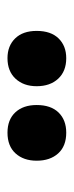

<svg xmlns="http://www.w3.org/2000/svg" viewBox="134 -940 193 500"><g transform="rotate(90 230.0 -690.5)"><path d="M61 -690Q61 -727 80.5 -747Q100 -767 132 -767Q166 -767 185.5 -746Q205 -725 205 -690Q205 -656 185.5 -635Q166 -614 132 -614Q100 -614 80.5 -634Q61 -654 61 -690ZM254 -690Q254 -727 273.5 -747Q293 -767 326 -767Q361 -767 380 -746Q399 -725 399 -690Q399 -656 380 -635Q361 -614 326 -614Q292 -614 273 -634.5Q254 -655 254 -690Z"/></g></svg>

Font: Noto Sans Lao UI ExtCond Blk
Style: Regular
Weight: 900
Width: 2
Designer: Monotype Design Team
Foundry: Monotype Imaging Inc.
Version: Version 2.000; ttfautohint (v1.8.4.7-5d5b)